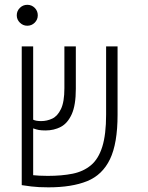

<svg xmlns="http://www.w3.org/2000/svg" viewBox="-20 -782 626 811"><path d="M184.6 9.3Q141.6 9.3 112.3 5.6Q83 2 71.8 0V-585.9H120.1V-276.4Q131.8 -270.5 153.8 -270.5Q178.2 -270.5 200.7 -281Q223.1 -291.5 237.5 -321.5Q252 -351.6 252 -409.2V-585.9H300.3V-406.7Q300.3 -337.9 283 -299.6Q265.6 -261.2 236.8 -246.1Q208 -231 172.9 -231Q155.3 -231 144.3 -232.9Q133.3 -234.9 120.1 -239.7V-42Q130.9 -41 146 -40Q161.1 -39.1 181.6 -39.1Q241.2 -39.1 286.9 -48.3Q332.5 -57.6 364.3 -84.2Q396 -110.8 412.1 -162.4Q428.2 -213.9 428.2 -297.9V-585.9H476.6V-296.9Q476.6 -176.3 444.6 -109.6Q412.6 -43 347.9 -16.8Q283.2 9.3 184.6 9.3ZM95.2 -673.3Q77.1 -673.3 64 -686.3Q50.8 -699.2 50.8 -717.3Q50.8 -735.8 64 -748.8Q77.1 -761.7 95.2 -761.7Q113.8 -761.7 126.7 -748.8Q139.6 -735.8 139.6 -717.3Q139.6 -699.2 126.7 -686.3Q113.8 -673.3 95.2 -673.3Z"/></svg>

Font: Cascadia Mono NF ExtraLight
Style: Regular
Weight: 200
Monospace: yes
Designer: Aaron Bell
Foundry: Saja Typeworks
Version: Version 2404.023; ttfautohint (v1.8.4)